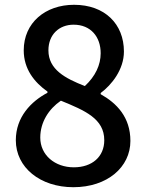

<svg xmlns="http://www.w3.org/2000/svg" viewBox="-20 -768 610 801"><path d="M286 13C428 13 524 -71 524 -180C524 -280 466 -338 400 -375V-380C446 -414 497 -478 497 -553C497 -668 417 -748 289 -748C169 -748 79 -673 79 -558C79 -480 123 -425 178 -386V-381C110 -345 46 -280 46 -183C46 -69 148 13 286 13ZM334 -409C252 -441 182 -478 182 -558C182 -624 227 -665 287 -665C359 -665 400 -614 400 -546C400 -497 378 -450 334 -409ZM288 -70C209 -70 148 -121 148 -194C148 -258 183 -313 234 -348C334 -307 415 -273 415 -183C415 -114 364 -70 288 -70Z"/></svg>

Font: Noto Sans JP Medium
Style: Regular
Weight: 500
Designer: Ryoko NISHIZUKA  (kana, bopomofo & ideographs); Paul D. Hunt (Latin, Greek & Cyrillic); Sandoll Communications , Soo-you
Foundry: Adobe
Version: Version 2.002;hotconv 1.0.116;makeotfexe 2.5.65601